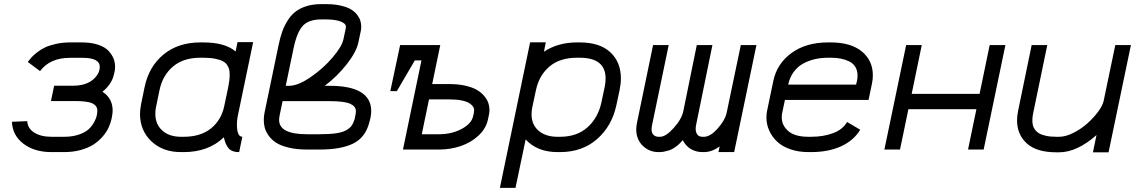

<svg xmlns="http://www.w3.org/2000/svg" viewBox="-20 -715 5441 918"><path d="M329.1 -305.2Q388.7 -305.2 422.9 -333Q457 -360.8 457 -395.5Q457 -438.5 375.5 -438.5H314Q219.2 -438.5 171.4 -375L112.8 -418.9Q122.1 -431.2 130.1 -440.2Q138.2 -449.2 156.5 -463.9Q174.8 -478.5 194.8 -488Q214.8 -497.6 246.8 -504.9Q278.8 -512.2 315.4 -512.2H370.6Q416.5 -512.2 449.7 -501Q482.9 -489.7 499.5 -471.2Q516.1 -452.6 523.2 -434.1Q530.3 -415.5 530.3 -395.5Q530.3 -386.7 528.6 -376.2Q526.9 -365.7 521.7 -348.1Q516.6 -330.6 503.2 -311.3Q489.7 -292 469.7 -276.4Q518.6 -245.1 518.6 -186.5Q518.6 -173.8 515.1 -155.8L513.2 -146Q508.3 -124 498.3 -103Q488.3 -82 469.7 -60.8Q451.2 -39.6 426.5 -23.7Q401.9 -7.8 365.7 2.2Q329.6 12.2 286.6 12.2H225.6Q145 12.2 92.3 -27.6Q39.6 -67.4 37.1 -132.8L110.4 -135.7Q111.8 -101.1 143.8 -81.1Q175.8 -61 225.6 -61H286.6Q326.7 -61 356.9 -71.5Q387.2 -82 403.3 -96.7Q419.4 -111.3 429.7 -130.1Q439.9 -148.9 442.6 -162.1Q445.3 -175.3 445.3 -186.5Q445.3 -209 422.1 -220.5Q398.9 -231.9 337.4 -231.9H223.6L238.8 -305.2Z M742.7 -284.2 725.6 -201.2Q722.7 -188.5 722.7 -170.4Q722.7 -121.1 755.9 -91.1Q789.1 -61 845.2 -61H858.4Q939 -61 988.5 -100.8Q1038.1 -140.6 1052.2 -208L1071.3 -298.8Q1078.1 -332 1078.1 -356.9Q1078.1 -371.1 1076.2 -381.1Q1074.2 -391.1 1066.9 -402.8Q1059.6 -414.6 1046.4 -421.9Q1033.2 -429.2 1009 -434.1Q984.9 -439 951.2 -439H938.5Q856.4 -439 806.9 -396.7Q757.3 -354.5 742.7 -284.2ZM1138.7 -61.5 1123.5 12.2H1121.6Q1103 12.2 1089.8 6.3Q1076.7 0.5 1069.1 -11Q1061.5 -22.5 1057.6 -33Q1053.7 -43.5 1050.3 -58.6Q976.6 12.2 858.4 12.2H845.2Q758.3 12.2 703.9 -39.3Q649.4 -90.8 649.4 -170.4Q649.4 -189.9 654.3 -215.8L671.4 -298.8Q691.9 -397 762 -454.6Q832 -512.2 938.5 -512.2H951.2Q1056.6 -512.2 1106.4 -468.8L1115.7 -513.7H1190.4L1116.2 -157.2Q1112.8 -140.1 1112.8 -121.6Q1112.8 -61.5 1137.2 -61.5Z M1633.8 -587.4Q1633.8 -603 1607.7 -612.5Q1581.5 -622.1 1538.6 -622.1H1515.6Q1456.5 -622.1 1428.2 -592Q1399.9 -562 1383.8 -484.9L1346.2 -304.7H1362.3Q1404.3 -304.7 1464.1 -345.5Q1523.9 -386.2 1569.3 -439.2Q1614.7 -492.2 1622.1 -527.3L1630.4 -566.4Q1633.8 -578.1 1633.8 -587.4ZM1681.6 -183.6Q1681.6 -207 1653.6 -219.2Q1625.5 -231.4 1556.2 -231.4H1331.1L1317.4 -165.5Q1314.5 -151.4 1314.5 -141.6Q1314.5 -73.2 1447.3 -73.2H1509.3Q1557.6 -73.2 1589.1 -78.1Q1620.6 -83 1637.9 -93.8Q1655.3 -104.5 1662.8 -116.2Q1670.4 -127.9 1675.8 -146.5L1679.2 -163.6Q1681.6 -174.8 1681.6 -183.6ZM1538.6 -695.3Q1579.1 -695.3 1610.1 -688Q1641.1 -680.7 1658.9 -669.7Q1676.8 -658.7 1688 -643.8Q1699.2 -628.9 1703.1 -615.2Q1707 -601.6 1707 -587.4Q1707 -575.2 1704.6 -564.5L1693.4 -511.7Q1684.1 -467.3 1638.7 -408.9Q1593.3 -350.6 1532.7 -304.7H1556.2Q1754.9 -304.7 1754.9 -183.6Q1754.9 -168.5 1751 -150.4L1746.1 -130.9Q1727.5 -57.6 1668.9 -28.8Q1610.4 0 1509.3 0H1447.3Q1397.5 0 1359.1 -9.5Q1320.8 -19 1299.1 -33.4Q1277.3 -47.9 1263.7 -67.6Q1250 -87.4 1245.6 -105Q1241.2 -122.6 1241.2 -141.6Q1241.2 -160.2 1245.6 -180.2L1312 -499.5Q1319.3 -534.7 1328.6 -561.5Q1337.9 -588.4 1353.8 -614.5Q1369.6 -640.6 1390.9 -657.7Q1412.1 -674.8 1443.8 -685.1Q1475.6 -695.3 1515.6 -695.3Z M2247.1 -189.5Q2247.1 -197.8 2241.5 -205.8Q2235.8 -213.9 2223.4 -221.9Q2210.9 -230 2186.5 -234.9Q2162.1 -239.7 2129.4 -239.7H2031.2L1996.6 -73.2H2079.6Q2140.1 -73.2 2187 -98.4Q2233.9 -123.5 2241.7 -158.2L2245.1 -172.4Q2247.1 -184.1 2247.1 -189.5ZM2129.4 -313Q2173.3 -313 2207.8 -304.7Q2242.2 -296.4 2262.7 -283.7Q2283.2 -271 2296.6 -254.2Q2310.1 -237.3 2315.2 -221.4Q2320.3 -205.6 2320.3 -189.5Q2320.3 -177.7 2317.9 -167L2313 -143.6Q2303.7 -100.1 2267.8 -66.7Q2231.9 -33.2 2182.6 -16.6Q2133.3 0 2079.6 0H1906.7L1995.1 -426.3H1963.4L1877.4 -279.3H1846.2L1893.1 -499.5H2085L2046.4 -313Z M2542.5 -284.2 2524.9 -201.2Q2521.5 -184.6 2521.5 -168.5Q2521.5 -118.7 2555.4 -89.8Q2589.4 -61 2645.5 -61H2657.7Q2738.3 -61 2789.1 -106.4Q2839.8 -151.9 2855.5 -225.6L2871.1 -298.8Q2875.5 -321.3 2875.5 -339.8Q2875.5 -439 2751.5 -439H2739.3Q2656.7 -439 2607.2 -397Q2557.6 -355 2542.5 -284.2ZM2444.8 183.1H2370.1L2514.6 -512.7H2589.8L2580.6 -467.8Q2647.9 -512.2 2739.3 -512.2H2751.5Q2847.7 -512.2 2898.2 -465.1Q2948.7 -418 2948.7 -339.8Q2948.7 -314.9 2942.4 -284.2L2926.8 -210.9Q2905.3 -111.8 2834.5 -49.8Q2763.7 12.2 2657.7 12.2H2645.5Q2548.8 12.2 2493.2 -48.3Z M3244.6 -44.9Q3228.5 -25.9 3210.4 -12.9Q3192.4 0 3176.5 4.6Q3160.6 9.3 3152.1 10.7Q3143.6 12.2 3135.7 12.2H3128.4Q3084.5 12.2 3053.2 -18.1Q3022 -48.3 3022 -97.2Q3022 -108.9 3025.4 -127L3102.5 -499.5H3177.2L3096.7 -112.3Q3095.2 -104 3095.2 -97.2Q3095.2 -78.6 3105 -69.8Q3114.7 -61 3128.4 -61H3135.7Q3163.6 -61 3201.4 -103.3Q3239.3 -145.5 3247.1 -183.6L3311.5 -499.5H3386.2L3307.1 -112.3Q3306.2 -107.4 3306.2 -98.6Q3306.2 -83.5 3313.7 -72.3Q3321.3 -61 3338.9 -61H3346.2Q3376 -61 3411.4 -100.6Q3446.8 -140.1 3454.6 -177.2L3522 -499.5H3596.7L3490.2 12.2H3415L3420.9 -14.6Q3382.8 12.2 3346.2 12.2H3338.9Q3306.6 12.2 3282 -3.2Q3257.3 -18.6 3244.6 -44.9Z M4073.2 -310.5 4077.6 -329.1Q4080.1 -340.8 4080.1 -354.5Q4080.1 -378.4 4069.1 -395.8Q4058.1 -413.1 4038.8 -422.1Q4019.5 -431.2 3998.3 -435.1Q3977.1 -439 3951.7 -439H3939.5Q3906.7 -439 3877.2 -432.4Q3847.7 -425.8 3820.8 -411.4Q3793.9 -397 3774.9 -371.1Q3755.9 -345.2 3748.5 -310.5ZM3732.9 -237.3 3719.2 -171.9Q3717.8 -165.5 3717.8 -153.3Q3717.8 -115.2 3749.3 -88.1Q3780.8 -61 3845.7 -61H3857.9Q3916.5 -61 3962.6 -78.1Q4008.8 -95.2 4030.3 -131.8L4092.8 -94.7Q4062 -43 4001.2 -15.4Q3940.4 12.2 3857.9 12.2H3845.7Q3797.4 12.2 3758.3 -1.5Q3719.2 -15.1 3694.8 -38.6Q3670.4 -62 3657.5 -91.3Q3644.5 -120.6 3644.5 -153.3Q3644.5 -171.4 3647.9 -186.5L3677.7 -329.1Q3694.8 -410.6 3764.2 -461.4Q3833.5 -512.2 3939.5 -512.2H3951.7Q4047.9 -512.2 4100.6 -469Q4153.3 -425.8 4153.3 -354.5Q4153.3 -335 4148.9 -314.5L4132.8 -237.3Z M4283.2 0H4208.5L4312.5 -499.5H4387.2L4338.9 -266.1H4663.6L4711.9 -499.5H4787.1L4683.1 0H4608.4L4648.4 -192.9H4323.2Z M4919.4 -171.9Q4916 -155.3 4916 -139.6Q4916 -127.4 4918.2 -117.2Q4920.4 -106.9 4927.7 -96.2Q4935.1 -85.4 4947.3 -77.9Q4959.5 -70.3 4980.7 -65.7Q5002 -61 5030.8 -61H5043.9Q5075.2 -61 5112.3 -79.8Q5149.4 -98.6 5179.2 -125.2Q5209 -151.9 5230.7 -181.4Q5252.4 -210.9 5256.8 -232.4L5312.5 -499.5H5387.2L5280.3 13.2H5205.6L5222.7 -69.3Q5129.4 13.2 5043.9 13.2H5030.8Q4936.5 13.2 4889.6 -29.1Q4842.8 -71.3 4842.8 -139.6Q4842.8 -162.1 4848.1 -186.5L4912.6 -499.5H4987.3Z"/></svg>

Font: Anka/Coder
Style: Italic
Weight: 400
Italic angle: -12°
Monospace: yes
Version: Version 001.100